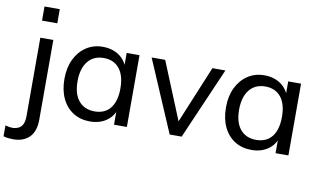

<svg xmlns="http://www.w3.org/2000/svg" viewBox="-145 -913 2214 1325"><g transform="rotate(10 961.5 -250.0)"><path d="M-56 135Q-41 139 -29.5 141Q-18 143 -7 143Q15 143 34.5 134.5Q54 126 65 105Q76 84 76 45V-503H167V55Q167 138 125.5 179Q84 220 12 220Q-5 220 -22.5 218Q-40 216 -56 211ZM67 -720H174V-621H67Z M512 7Q446 7 395.5 -24.5Q345 -56 317 -114.5Q289 -173 289 -252Q289 -331 317.5 -390Q346 -449 396.5 -482.5Q447 -516 512 -516Q580 -516 628 -482.5Q676 -449 693 -387L681 -380V-503H771V0H681V-126L693 -121Q676 -60 628 -26.5Q580 7 512 7ZM532 -67Q604 -67 642.5 -115.5Q681 -164 681 -254Q681 -344 642 -392.5Q603 -441 532 -441Q461 -441 421 -391Q381 -341 381 -252Q381 -163 421 -115Q461 -67 532 -67Z M1071 0 856 -502H951L1128 -70H1103L1282 -502H1373L1155 0Z M1644 7Q1578 7 1527.5 -24.5Q1477 -56 1449 -114.5Q1421 -173 1421 -252Q1421 -331 1449.5 -390Q1478 -449 1528.5 -482.5Q1579 -516 1644 -516Q1712 -516 1760 -482.5Q1808 -449 1825 -387L1813 -380V-503H1903V0H1813V-126L1825 -121Q1808 -60 1760 -26.5Q1712 7 1644 7ZM1664 -67Q1736 -67 1774.5 -115.5Q1813 -164 1813 -254Q1813 -344 1774 -392.5Q1735 -441 1664 -441Q1593 -441 1553 -391Q1513 -341 1513 -252Q1513 -163 1553 -115Q1593 -67 1664 -67Z"/></g></svg>

Font: Muli Medium
Style: Regular
Weight: 500
Designer: Vernon Adams
Foundry: Vernon Adams
Version: Version 2.100; ttfautohint (v1.8.1.43-b0c9)